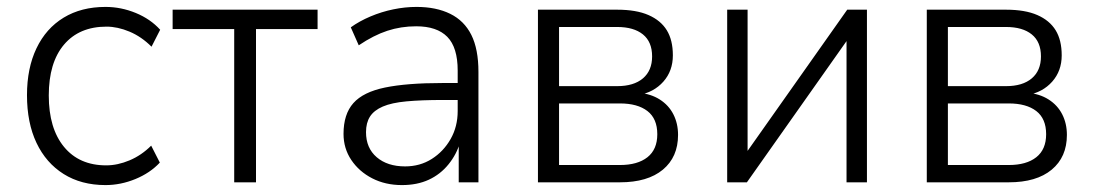

<svg xmlns="http://www.w3.org/2000/svg" viewBox="-20 -527 3159 555"><path d="M285 8Q215 8 164 -24Q113 -56 85.5 -114Q58 -172 58 -252Q58 -330 85.5 -387.5Q113 -445 164 -476Q215 -507 285 -507Q330 -507 372.5 -489.5Q415 -472 443 -441L418 -392Q389 -421 354.5 -435.5Q320 -450 288 -450Q209 -450 165 -398Q121 -346 121 -251Q121 -156 165 -102.5Q209 -49 287 -49Q320 -49 354.5 -63.5Q389 -78 417 -106L442 -57Q414 -27 371.5 -9.5Q329 8 285 8Z M657 0V-443H479V-499H898V-443H720V0Z M1142 8Q1094 8 1056 -11.5Q1018 -31 995.5 -64.5Q973 -98 973 -140Q973 -197 1001.5 -229Q1030 -261 1093 -274Q1156 -287 1258 -287H1314V-238H1261Q1198 -238 1155 -234Q1112 -230 1086.5 -219Q1061 -208 1049.5 -190Q1038 -172 1038 -145Q1038 -99 1069 -72.5Q1100 -46 1151 -46Q1194 -46 1228 -67.5Q1262 -89 1282.5 -125Q1303 -161 1303 -206V-323Q1303 -390 1273 -420.5Q1243 -451 1183 -451Q1139 -451 1099.5 -438Q1060 -425 1017 -396L994 -448Q1019 -466 1051 -479.5Q1083 -493 1117 -500Q1151 -507 1184 -507Q1241 -507 1281.5 -487Q1322 -467 1342.5 -426Q1363 -385 1363 -319V0H1306V-116H1310Q1300 -81 1276.5 -52Q1253 -23 1219.5 -7.5Q1186 8 1142 8Z M1535 0V-499H1764Q1819 -499 1854.5 -483.5Q1890 -468 1907.5 -439.5Q1925 -411 1925 -367Q1925 -322 1897.5 -291Q1870 -260 1825 -252V-259Q1861 -256 1887 -239.5Q1913 -223 1926.5 -196.5Q1940 -170 1940 -137Q1940 -73 1896 -36.5Q1852 0 1772 0ZM1596 -50H1772Q1823 -50 1851.5 -72.5Q1880 -95 1880 -139Q1880 -184 1851.5 -206Q1823 -228 1772 -228H1596ZM1596 -278H1764Q1812 -278 1838.5 -300.5Q1865 -323 1865 -364Q1865 -406 1838.5 -427.5Q1812 -449 1764 -449H1596Z M2082 0V-499H2141V-71H2127L2429 -499H2486V0H2427V-428H2441L2139 0Z M2659 0V-499H2888Q2943 -499 2978.5 -483.5Q3014 -468 3031.5 -439.5Q3049 -411 3049 -367Q3049 -322 3021.5 -291Q2994 -260 2949 -252V-259Q2985 -256 3011 -239.5Q3037 -223 3050.5 -196.5Q3064 -170 3064 -137Q3064 -73 3020 -36.5Q2976 0 2896 0ZM2720 -50H2896Q2947 -50 2975.5 -72.5Q3004 -95 3004 -139Q3004 -184 2975.5 -206Q2947 -228 2896 -228H2720ZM2720 -278H2888Q2936 -278 2962.5 -300.5Q2989 -323 2989 -364Q2989 -406 2962.5 -427.5Q2936 -449 2888 -449H2720Z"/></svg>

Font: Nunitoga
Style: Light
Weight: 300
Designer: Vernon Adams
Foundry: Vernon Adams
Version: Version 1.0